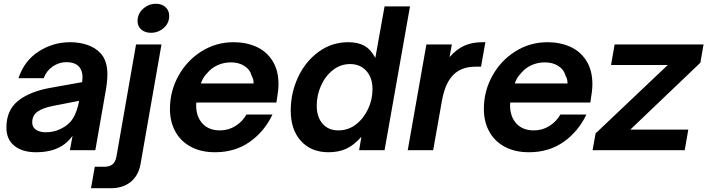

<svg xmlns="http://www.w3.org/2000/svg" viewBox="-20 -797 3754 1019"><path d="M14 -120Q14 -211 74.5 -260.5Q135 -310 243 -330L416 -361Q418 -377 418 -386Q418 -420 402 -440Q381 -467 332 -467Q293 -467 259.5 -444Q226 -421 212 -382H78Q109 -475 185.5 -524Q262 -573 352 -573Q402 -573 444 -558.5Q486 -544 512 -516Q550 -477 550 -402Q550 -359 537 -292L486 0H351L365 -76Q339 -40 304 -20Q251 11 171 11Q99 11 56.5 -23Q14 -57 14 -120ZM298 -111Q344 -132 366.5 -167.5Q389 -203 400 -262L262 -235Q209 -225 180 -205Q151 -185 151 -147Q151 -122 171 -108.5Q191 -95 223 -95Q263 -95 298 -111Z M463 202 483 88H535Q559 88 575.5 76.5Q592 65 598 34L702 -561H837L726 73Q715 135 673.5 168.5Q632 202 567 202ZM710 -685Q710 -724 739.5 -750.5Q769 -777 808 -777Q839 -777 858.5 -759Q878 -741 878 -713Q878 -674 849 -648.5Q820 -623 781 -623Q750 -623 730 -640Q710 -657 710 -685Z M882 -219Q882 -313 927 -394.5Q972 -476 1049.5 -524.5Q1127 -573 1220 -573Q1286 -573 1340 -549Q1394 -525 1426 -474.5Q1458 -424 1458 -350Q1458 -331 1455 -307Q1452 -283 1447 -253H1022Q1021 -248 1021 -239Q1021 -178 1054.5 -141.5Q1088 -105 1147 -105Q1193 -105 1230 -128.5Q1267 -152 1288 -189H1426Q1384 -100 1306 -44.5Q1228 11 1121 11Q1047 11 993 -18Q939 -47 910.5 -99Q882 -151 882 -219ZM1326 -354Q1326 -378 1316 -394Q1307 -428 1277 -447Q1247 -466 1206 -466Q1168 -466 1134.5 -451Q1101 -436 1077 -406Q1057 -386 1046 -354Z M1523 -210Q1523 -304 1562 -387.5Q1601 -471 1671 -522Q1741 -573 1828 -573Q1879 -573 1913 -554.5Q1947 -536 1972 -490L2021 -763H2156L2021 0H1886L1898 -71Q1857 -25 1816.5 -7Q1776 11 1724 11Q1631 11 1577 -49Q1523 -109 1523 -210ZM1957 -324Q1957 -384 1924.5 -420.5Q1892 -457 1838 -457Q1787 -457 1746.5 -425Q1706 -393 1683.5 -342Q1661 -291 1661 -236Q1661 -177 1691.5 -141Q1722 -105 1776 -105Q1828 -105 1869 -136.5Q1910 -168 1933.5 -218.5Q1957 -269 1957 -324Z M2144 0 2243 -561H2378L2366 -494Q2404 -537 2445.5 -555Q2487 -573 2539 -573H2556L2533 -443H2502Q2438 -443 2396 -409Q2369 -386 2352 -350.5Q2335 -315 2325 -260L2279 0Z M2548 -219Q2548 -313 2593 -394.5Q2638 -476 2715.5 -524.5Q2793 -573 2886 -573Q2952 -573 3006 -549Q3060 -525 3092 -474.5Q3124 -424 3124 -350Q3124 -331 3121 -307Q3118 -283 3113 -253H2688Q2687 -248 2687 -239Q2687 -178 2720.5 -141.5Q2754 -105 2813 -105Q2859 -105 2896 -128.5Q2933 -152 2954 -189H3092Q3050 -100 2972 -44.5Q2894 11 2787 11Q2713 11 2659 -18Q2605 -47 2576.5 -99Q2548 -151 2548 -219ZM2992 -354Q2992 -378 2982 -394Q2973 -428 2943 -447Q2913 -466 2872 -466Q2834 -466 2800.5 -451Q2767 -436 2743 -406Q2723 -386 2712 -354Z M3614 0H3125L3141 -89L3524 -452H3223L3242 -561H3714L3697 -464L3325 -109H3633Z"/></svg>

Font: Open Sauce One
Style: Bold Italic
Weight: 700
Italic angle: -10°
Designer: Alfredo Marco Pradil
Foundry: Creative Sauce Fz LLC
Version: Version 1.477